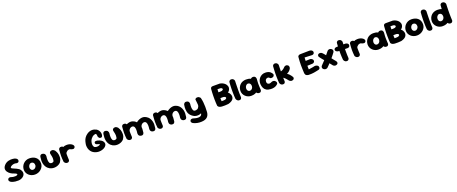

<svg xmlns="http://www.w3.org/2000/svg" viewBox="241 -3011 13295 5581"><g transform="rotate(-20 6888.5 -221.0)"><path d="M311 -2Q254 0 211.5 -5.5Q169 -11 141 -20Q113 -29 99 -36Q85 -43 85 -43Q85 -43 77.5 -47.5Q70 -52 60.5 -60.5Q51 -69 43 -81Q35 -93 33.5 -108Q32 -123 41 -140Q51 -159 65 -166.5Q79 -174 92 -175Q105 -176 114 -174Q123 -172 123 -172Q158 -159 194 -153.5Q230 -148 261.5 -149.5Q293 -151 314 -159.5Q335 -168 337 -183Q338 -192 328.5 -201Q319 -210 301 -218.5Q283 -227 258 -236.5Q233 -246 203 -258Q185 -266 161.5 -280.5Q138 -295 115 -316Q92 -337 75 -363Q58 -389 51 -419Q44 -449 52.5 -483Q61 -517 91 -553Q121 -589 156.5 -610Q192 -631 229 -640.5Q266 -650 300 -651.5Q334 -653 360.5 -650Q387 -647 402.5 -643.5Q418 -640 418 -640Q418 -640 427.5 -637Q437 -634 450.5 -627.5Q464 -621 477.5 -610.5Q491 -600 499 -584Q507 -568 504 -545Q500 -520 487 -508.5Q474 -497 459 -494.5Q444 -492 432.5 -493Q421 -494 421 -494Q385 -506 348.5 -501.5Q312 -497 283 -483Q254 -469 237.5 -452Q221 -435 225 -422Q229 -409 250.5 -397.5Q272 -386 304 -373Q336 -360 370.5 -344Q405 -328 434.5 -307.5Q464 -287 481 -260Q510 -214 512.5 -175Q515 -136 498 -104.5Q481 -73 451 -51Q421 -29 384.5 -16Q348 -3 311 -2Z M821 0Q765 0 716.5 -19Q668 -38 632.5 -71Q597 -104 577.5 -148Q558 -192 558 -242Q558 -292 577 -338.5Q596 -385 631.5 -421.5Q667 -458 714.5 -479Q762 -500 819 -500Q876 -500 925.5 -485Q975 -470 1013 -439Q1051 -408 1072.5 -361Q1094 -314 1094 -250Q1094 -200 1073 -154.5Q1052 -109 1014.5 -74.5Q977 -40 927.5 -20Q878 0 821 0ZM818 -150Q838 -150 856 -158.5Q874 -167 888 -182Q902 -197 910.5 -215.5Q919 -234 919 -255Q919 -291 907 -314Q895 -337 874.5 -348Q854 -359 828 -359Q808 -359 791 -349Q774 -339 761 -323Q748 -307 740.5 -287Q733 -267 733 -246Q733 -218 743.5 -196.5Q754 -175 773 -162.5Q792 -150 818 -150Z M1328 -8Q1305 -14 1278 -28Q1251 -42 1224.5 -66Q1198 -90 1175.5 -127Q1153 -164 1139 -218Q1129 -267 1129 -314Q1129 -361 1139 -426Q1139 -426 1141.5 -439Q1144 -452 1154 -467Q1164 -482 1185 -490.5Q1206 -499 1242 -489Q1272 -481 1286.5 -464Q1301 -447 1306 -429Q1311 -411 1310.5 -398Q1310 -385 1310 -385Q1301 -328 1303.5 -273Q1306 -218 1324 -184Q1335 -167 1351 -158.5Q1367 -150 1385.5 -149.5Q1404 -149 1420 -154.5Q1436 -160 1447 -169Q1457 -180 1462 -209Q1467 -238 1466.5 -271Q1466 -304 1460 -327Q1455 -351 1450.5 -369.5Q1446 -388 1443.5 -403.5Q1441 -419 1439 -432Q1439 -432 1440 -441Q1441 -450 1447.5 -462Q1454 -474 1469 -484Q1484 -494 1512 -496Q1539 -499 1560 -487.5Q1581 -476 1593.5 -463.5Q1606 -451 1606 -451Q1620 -432 1637.5 -395Q1655 -358 1663 -313Q1671 -259 1668 -219.5Q1665 -180 1652.5 -148.5Q1640 -117 1618 -84Q1595 -57 1562 -37Q1529 -17 1489 -6.5Q1449 4 1408 4Q1367 4 1328 -8Z M1799 -55Q1777 -53 1764.5 -67.5Q1752 -82 1747 -102Q1742 -122 1741 -137.5Q1740 -153 1740 -153Q1733 -183 1730.5 -200Q1728 -217 1729 -227Q1730 -237 1731 -245.5Q1732 -254 1732 -266Q1736 -325 1760 -371Q1784 -417 1823 -447Q1862 -477 1909 -489Q1967 -500 2013 -494.5Q2059 -489 2092.5 -473Q2126 -457 2147 -437Q2147 -437 2152.5 -431Q2158 -425 2165 -414.5Q2172 -404 2175 -390.5Q2178 -377 2173.5 -362Q2169 -347 2152 -332Q2137 -318 2116 -318Q2095 -318 2076.5 -324Q2058 -330 2045 -336Q2032 -342 2032 -342Q2018 -350 1993 -348Q1968 -346 1943 -332Q1921 -318 1904.5 -298.5Q1888 -279 1884 -254Q1882 -232 1880 -214Q1878 -196 1877.5 -179.5Q1877 -163 1877 -144.5Q1877 -126 1878 -104Q1878 -104 1872 -93Q1866 -82 1849 -70.5Q1832 -59 1799 -55ZM1811 -1Q1786 -3 1770 -12.5Q1754 -22 1744 -34.5Q1734 -47 1729.5 -56Q1725 -65 1725 -65Q1719 -119 1716.5 -163Q1714 -207 1714 -248Q1714 -289 1717 -335.5Q1720 -382 1725 -442Q1725 -442 1727 -451Q1729 -460 1736.5 -471.5Q1744 -483 1760 -492Q1776 -501 1804 -500Q1833 -499 1850.5 -487Q1868 -475 1876.5 -460Q1885 -445 1887.5 -433.5Q1890 -422 1890 -422Q1887 -374 1885.5 -333Q1884 -292 1884 -251.5Q1884 -211 1885 -165.5Q1886 -120 1889 -64Q1889 -64 1887.5 -54Q1886 -44 1878.5 -31Q1871 -18 1855.5 -8.5Q1840 1 1811 -1Z M2684 -12Q2650 -23 2617.5 -45Q2585 -67 2558.5 -102Q2532 -137 2516.5 -185.5Q2501 -234 2502 -299Q2510 -360 2525.5 -414.5Q2541 -469 2575 -517Q2609 -565 2669 -605Q2741 -649 2810 -650Q2879 -651 2943 -617Q2975 -598 2997 -570Q3019 -542 3030.5 -509.5Q3042 -477 3042 -443.5Q3042 -410 3029 -380Q3029 -380 3023.5 -372Q3018 -364 3006 -356.5Q2994 -349 2973 -351Q2947 -354 2933 -369Q2919 -384 2912.5 -398Q2906 -412 2906 -412Q2907 -423 2903 -450Q2899 -477 2891 -503Q2885 -507 2872.5 -507Q2860 -507 2842.5 -503Q2825 -499 2806.5 -490Q2788 -481 2770 -466Q2748 -446 2729.5 -423Q2711 -400 2698 -369Q2685 -338 2678 -293Q2673 -246 2684 -211.5Q2695 -177 2716 -161Q2734 -152 2753 -147.5Q2772 -143 2792.5 -144Q2813 -145 2835 -150Q2861 -157 2877.5 -167Q2894 -177 2887 -187Q2870 -194 2845 -202.5Q2820 -211 2796 -218Q2796 -218 2790 -222Q2784 -226 2777 -232.5Q2770 -239 2765.5 -250.5Q2761 -262 2764 -276Q2768 -293 2777 -300.5Q2786 -308 2794.5 -309.5Q2803 -311 2803 -311Q2834 -315 2865.5 -307.5Q2897 -300 2925.5 -287Q2954 -274 2974 -261Q2996 -246 3013.5 -223.5Q3031 -201 3038 -174.5Q3045 -148 3037 -119.5Q3029 -91 3000 -63Q2975 -39 2938.5 -22Q2902 -5 2859 3Q2816 11 2771 8Q2726 5 2684 -12Z M3277 -8Q3254 -14 3227 -28Q3200 -42 3173.5 -66Q3147 -90 3124.5 -127Q3102 -164 3088 -218Q3078 -267 3078 -314Q3078 -361 3088 -426Q3088 -426 3090.5 -439Q3093 -452 3103 -467Q3113 -482 3134 -490.5Q3155 -499 3191 -489Q3221 -481 3235.5 -464Q3250 -447 3255 -429Q3260 -411 3259.5 -398Q3259 -385 3259 -385Q3250 -328 3252.5 -273Q3255 -218 3273 -184Q3284 -167 3300 -158.5Q3316 -150 3334.5 -149.5Q3353 -149 3369 -154.5Q3385 -160 3396 -169Q3406 -180 3411 -209Q3416 -238 3415.5 -271Q3415 -304 3409 -327Q3404 -351 3399.5 -369.5Q3395 -388 3392.5 -403.5Q3390 -419 3388 -432Q3388 -432 3389 -441Q3390 -450 3396.5 -462Q3403 -474 3418 -484Q3433 -494 3461 -496Q3488 -499 3509 -487.5Q3530 -476 3542.5 -463.5Q3555 -451 3555 -451Q3569 -432 3586.5 -395Q3604 -358 3612 -313Q3620 -259 3617 -219.5Q3614 -180 3601.5 -148.5Q3589 -117 3567 -84Q3544 -57 3511 -37Q3478 -17 3438 -6.5Q3398 4 3357 4Q3316 4 3277 -8Z M4090 -9Q4060 -18 4045.5 -34.5Q4031 -51 4026.5 -69Q4022 -87 4022 -100Q4022 -113 4022 -113Q4031 -170 4029 -224Q4027 -278 4009 -310Q3994 -334 3970 -341.5Q3946 -349 3919.5 -341.5Q3893 -334 3870 -313Q3847 -291 3838 -263Q3829 -235 3827.5 -207Q3826 -179 3824 -159Q3824 -136 3823.5 -122.5Q3823 -109 3823.5 -100.5Q3824 -92 3823 -80Q3823 -80 3822.5 -72.5Q3822 -65 3817.5 -54.5Q3813 -44 3800.5 -36Q3788 -28 3763 -26Q3743 -25 3727 -36.5Q3711 -48 3702 -59Q3693 -70 3693 -70Q3684 -83 3682 -96.5Q3680 -110 3681 -130Q3682 -150 3679 -181Q3674 -221 3673 -247Q3672 -273 3676 -293Q3680 -313 3689 -331.5Q3698 -350 3714 -374Q3736 -402 3769.5 -427Q3803 -452 3842.5 -469Q3882 -486 3924 -491.5Q3966 -497 4004 -486Q4027 -479 4054 -465.5Q4081 -452 4108 -428Q4135 -404 4157 -367.5Q4179 -331 4193 -277Q4204 -229 4204 -183Q4204 -137 4194 -72Q4194 -72 4191 -59Q4188 -46 4178 -31.5Q4168 -17 4147.5 -9Q4127 -1 4090 -9ZM3760 -1Q3735 -3 3719 -12.5Q3703 -22 3693 -34.5Q3683 -47 3678.5 -56Q3674 -65 3674 -65Q3668 -119 3665.5 -163Q3663 -207 3663 -248Q3663 -289 3666 -335.5Q3669 -382 3674 -442Q3674 -442 3676 -451Q3678 -460 3685.5 -471.5Q3693 -483 3709 -492Q3725 -501 3753 -500Q3782 -499 3799.5 -487Q3817 -475 3825.5 -460Q3834 -445 3836.5 -433.5Q3839 -422 3839 -422Q3836 -374 3834.5 -333Q3833 -292 3833 -251.5Q3833 -211 3834 -165.5Q3835 -120 3838 -64Q3838 -64 3836.5 -54Q3835 -44 3827.5 -31Q3820 -18 3804.5 -8.5Q3789 1 3760 -1ZM4459 -9Q4429 -18 4414.5 -34.5Q4400 -51 4395 -69Q4390 -87 4390.5 -100Q4391 -113 4391 -113Q4400 -170 4397.5 -224Q4395 -278 4377 -310Q4363 -334 4339 -341.5Q4315 -349 4288 -341.5Q4261 -334 4239 -313Q4216 -291 4207 -263Q4198 -235 4196.5 -207Q4195 -179 4193 -159Q4193 -136 4192.5 -123.5Q4192 -111 4192 -103.5Q4192 -96 4190 -84Q4190 -84 4189.5 -76Q4189 -68 4184.5 -57.5Q4180 -47 4167.5 -38.5Q4155 -30 4131 -28Q4110 -27 4094.5 -38Q4079 -49 4070 -60.5Q4061 -72 4061 -72Q4053 -84 4051.5 -97.5Q4050 -111 4050 -131Q4050 -151 4049 -181Q4044 -221 4043 -247Q4042 -273 4045.5 -293Q4049 -313 4057.5 -331.5Q4066 -350 4082 -374Q4105 -402 4138.5 -427Q4172 -452 4211.5 -469Q4251 -486 4293 -491.5Q4335 -497 4373 -486Q4396 -479 4423 -465.5Q4450 -452 4477 -428Q4504 -404 4526 -367.5Q4548 -331 4562 -277Q4573 -229 4572.5 -183Q4572 -137 4562 -72Q4562 -72 4559.5 -59Q4557 -46 4547 -31.5Q4537 -17 4516 -9Q4495 -1 4459 -9Z M5045 -9Q5015 -18 5000.5 -34.5Q4986 -51 4981.5 -69Q4977 -87 4977 -100Q4977 -113 4977 -113Q4986 -170 4984 -224Q4982 -278 4964 -310Q4949 -334 4925 -341.5Q4901 -349 4874.5 -341.5Q4848 -334 4825 -313Q4802 -291 4793 -263Q4784 -235 4782.5 -207Q4781 -179 4779 -159Q4779 -136 4778.5 -122.5Q4778 -109 4778.5 -100.5Q4779 -92 4778 -80Q4778 -80 4777.5 -72.5Q4777 -65 4772.5 -54.5Q4768 -44 4755.5 -36Q4743 -28 4718 -26Q4698 -25 4682 -36.5Q4666 -48 4657 -59Q4648 -70 4648 -70Q4639 -83 4637 -96.5Q4635 -110 4636 -130Q4637 -150 4634 -181Q4629 -221 4628 -247Q4627 -273 4631 -293Q4635 -313 4644 -331.5Q4653 -350 4669 -374Q4691 -402 4724.5 -427Q4758 -452 4797.5 -469Q4837 -486 4879 -491.5Q4921 -497 4959 -486Q4982 -479 5009 -465.5Q5036 -452 5063 -428Q5090 -404 5112 -367.5Q5134 -331 5148 -277Q5159 -229 5159 -183Q5159 -137 5149 -72Q5149 -72 5146 -59Q5143 -46 5133 -31.5Q5123 -17 5102.5 -9Q5082 -1 5045 -9ZM4715 -1Q4690 -3 4674 -12.5Q4658 -22 4648 -34.5Q4638 -47 4633.5 -56Q4629 -65 4629 -65Q4623 -119 4620.5 -163Q4618 -207 4618 -248Q4618 -289 4621 -335.5Q4624 -382 4629 -442Q4629 -442 4631 -451Q4633 -460 4640.5 -471.5Q4648 -483 4664 -492Q4680 -501 4708 -500Q4737 -499 4754.5 -487Q4772 -475 4780.5 -460Q4789 -445 4791.5 -433.5Q4794 -422 4794 -422Q4791 -374 4789.5 -333Q4788 -292 4788 -251.5Q4788 -211 4789 -165.5Q4790 -120 4793 -64Q4793 -64 4791.5 -54Q4790 -44 4782.5 -31Q4775 -18 4759.5 -8.5Q4744 1 4715 -1ZM5414 -9Q5384 -18 5369.5 -34.5Q5355 -51 5350 -69Q5345 -87 5345.5 -100Q5346 -113 5346 -113Q5355 -170 5352.5 -224Q5350 -278 5332 -310Q5318 -334 5294 -341.5Q5270 -349 5243 -341.5Q5216 -334 5194 -313Q5171 -291 5162 -263Q5153 -235 5151.5 -207Q5150 -179 5148 -159Q5148 -136 5147.5 -123.5Q5147 -111 5147 -103.5Q5147 -96 5145 -84Q5145 -84 5144.5 -76Q5144 -68 5139.5 -57.5Q5135 -47 5122.5 -38.5Q5110 -30 5086 -28Q5065 -27 5049.5 -38Q5034 -49 5025 -60.5Q5016 -72 5016 -72Q5008 -84 5006.5 -97.5Q5005 -111 5005 -131Q5005 -151 5004 -181Q4999 -221 4998 -247Q4997 -273 5000.5 -293Q5004 -313 5012.5 -331.5Q5021 -350 5037 -374Q5060 -402 5093.5 -427Q5127 -452 5166.5 -469Q5206 -486 5248 -491.5Q5290 -497 5328 -486Q5351 -479 5378 -465.5Q5405 -452 5432 -428Q5459 -404 5481 -367.5Q5503 -331 5517 -277Q5528 -229 5527.5 -183Q5527 -137 5517 -72Q5517 -72 5514.5 -59Q5512 -46 5502 -31.5Q5492 -17 5471 -9Q5450 -1 5414 -9Z M5896 213Q5826 217 5764 204Q5702 191 5647 165Q5647 165 5637 159.5Q5627 154 5615.5 142.5Q5604 131 5598 115Q5592 99 5599 77Q5607 55 5621 45.5Q5635 36 5649.5 35Q5664 34 5674.5 35Q5685 36 5685 36Q5720 46 5745.5 53Q5771 60 5794 63Q5817 66 5842 67Q5889 65 5915 51.5Q5941 38 5952.5 10.5Q5964 -17 5963 -58Q5967 -126 5967 -176.5Q5967 -227 5963.5 -270Q5960 -313 5955.5 -357.5Q5951 -402 5945 -456Q5945 -456 5950 -466.5Q5955 -477 5970.5 -486.5Q5986 -496 6016 -496Q6047 -497 6067 -483.5Q6087 -470 6097.5 -457Q6108 -444 6108 -444Q6126 -370 6133.5 -301Q6141 -232 6141.5 -158.5Q6142 -85 6137 5Q6127 104 6069 156Q6011 208 5896 213ZM5759 -12Q5717 -31 5680.5 -60.5Q5644 -90 5619 -128.5Q5594 -167 5585 -212Q5577 -250 5575 -281.5Q5573 -313 5575.5 -346.5Q5578 -380 5585 -423Q5585 -423 5588 -433Q5591 -443 5600 -456.5Q5609 -470 5625.5 -480Q5642 -490 5668 -488Q5700 -485 5718.5 -474Q5737 -463 5745.5 -447Q5754 -431 5756.5 -416Q5759 -401 5758 -391Q5757 -381 5757 -381Q5750 -322 5752.5 -279.5Q5755 -237 5764 -211.5Q5773 -186 5782 -175Q5798 -158 5827.5 -156Q5857 -154 5902 -172Q5913 -177 5927 -193Q5941 -209 5952 -235Q5963 -261 5962 -294L6089 -325Q6103 -244 6088 -183Q6073 -122 6035 -78Q6006 -46 5963 -24Q5920 -2 5867.5 2.5Q5815 7 5759 -12Z M6801 -6Q6748 -2 6695.5 1Q6643 4 6597 -0.5Q6551 -5 6519.5 -21Q6488 -37 6477 -68Q6473 -111 6470.5 -162Q6468 -213 6467.5 -267.5Q6467 -322 6468 -377Q6469 -432 6472 -486Q6475 -540 6479 -588Q6480 -597 6485 -611.5Q6490 -626 6506 -637.5Q6522 -649 6554 -649H6767Q6811 -643 6851 -623.5Q6891 -604 6920.5 -575.5Q6950 -547 6963 -513Q6977 -485 6976.5 -456.5Q6976 -428 6965.5 -401Q6955 -374 6937.5 -353.5Q6920 -333 6899 -323Q6920 -311 6939 -285Q6958 -259 6969.5 -228Q6981 -197 6979 -171Q6978 -130 6957 -98Q6936 -66 6897 -43.5Q6858 -21 6801 -6ZM6644 -149Q6672 -149 6697.5 -149.5Q6723 -150 6743 -153.5Q6763 -157 6777 -164Q6809 -184 6799 -209Q6794 -222 6782 -229.5Q6770 -237 6755 -241Q6740 -245 6724 -246L6640 -245Q6639 -221 6640.5 -196.5Q6642 -172 6644 -149ZM6645 -423Q6672 -422 6699 -423Q6726 -424 6753 -429Q6772 -435 6783 -445Q6794 -455 6795 -470Q6794 -487 6779.5 -498.5Q6765 -510 6737 -515Q6729 -516 6715 -516Q6701 -516 6684 -516.5Q6667 -517 6649 -517Z M7140 1Q7111 1 7092.5 -10.5Q7074 -22 7064 -37Q7054 -52 7049.5 -63.5Q7045 -75 7045 -75Q7041 -118 7038.5 -169Q7036 -220 7035.5 -274.5Q7035 -329 7036 -384Q7037 -439 7040 -493Q7043 -547 7047 -596Q7047 -596 7050 -605Q7053 -614 7061.5 -625.5Q7070 -637 7086 -645Q7102 -653 7129 -650Q7158 -647 7175 -635Q7192 -623 7200 -608.5Q7208 -594 7210.5 -583Q7213 -572 7213 -572Q7212 -533 7210.5 -485Q7209 -437 7208 -384Q7207 -331 7207 -275.5Q7207 -220 7208 -166Q7209 -112 7212 -63Q7212 -63 7210 -53.5Q7208 -44 7202 -31Q7196 -18 7181.5 -8.5Q7167 1 7140 1Z M7516 0Q7462 1 7415.5 -17.5Q7369 -36 7333.5 -69.5Q7298 -103 7278.5 -147.5Q7259 -192 7259 -242Q7260 -300 7280.5 -347Q7301 -394 7336 -428Q7371 -462 7418 -480Q7465 -498 7519 -499Q7603 -500 7658.5 -473.5Q7714 -447 7742 -391.5Q7770 -336 7770 -250Q7770 -200 7756 -155.5Q7742 -111 7711.5 -76.5Q7681 -42 7633 -21.5Q7585 -1 7516 0ZM7523 -152Q7542 -152 7560 -160.5Q7578 -169 7591.5 -184.5Q7605 -200 7613 -220Q7621 -240 7621 -261Q7621 -298 7609.5 -321.5Q7598 -345 7578.5 -356.5Q7559 -368 7533 -368Q7514 -368 7497 -357.5Q7480 -347 7467 -330.5Q7454 -314 7447 -293Q7440 -272 7440 -250Q7440 -222 7450 -199.5Q7460 -177 7479 -164.5Q7498 -152 7523 -152ZM7757 0Q7730 0 7712.5 -8.5Q7695 -17 7687 -25.5Q7679 -34 7679 -34Q7672 -107 7666.5 -176Q7661 -245 7661.5 -318Q7662 -391 7669 -471Q7669 -471 7677 -479Q7685 -487 7702.5 -494.5Q7720 -502 7749 -500Q7779 -497 7795.5 -482.5Q7812 -468 7818 -450.5Q7824 -433 7825 -420Q7826 -407 7826 -407Q7822 -356 7819.5 -319Q7817 -282 7817.5 -246.5Q7818 -211 7820 -169Q7822 -127 7825 -65Q7825 -65 7823.5 -55.5Q7822 -46 7816 -33Q7810 -20 7796 -10Q7782 0 7757 0Z M8108 9Q8026 5 7976 -25.5Q7926 -56 7902 -107.5Q7878 -159 7873 -224Q7869 -276 7884.5 -325Q7900 -374 7932.5 -412.5Q7965 -451 8012 -473.5Q8059 -496 8119 -495Q8172 -494 8208.5 -481Q8245 -468 8268.5 -448.5Q8292 -429 8304.5 -410Q8317 -391 8322 -378Q8327 -365 8327 -365Q8327 -365 8326.5 -355Q8326 -345 8319.5 -330.5Q8313 -316 8296 -303Q8282 -294 8262.5 -289.5Q8243 -285 8224 -288Q8205 -291 8195 -302Q8193 -302 8188.5 -307.5Q8184 -313 8176.5 -319Q8169 -325 8157.5 -329.5Q8146 -334 8131 -333Q8108 -330 8093 -322Q8078 -314 8069 -301Q8060 -288 8056 -272.5Q8052 -257 8052 -242Q8050 -215 8059 -196Q8068 -177 8083.5 -167Q8099 -157 8117 -155Q8131 -155 8145.5 -158Q8160 -161 8173.5 -166.5Q8187 -172 8196.5 -176.5Q8206 -181 8210 -182Q8240 -191 8262.5 -186.5Q8285 -182 8301 -170.5Q8317 -159 8326 -146Q8341 -125 8341.5 -108.5Q8342 -92 8338 -82Q8334 -72 8334 -72Q8334 -72 8321.5 -58.5Q8309 -45 8282 -28Q8255 -11 8212.5 0.5Q8170 12 8108 9Z M8796 -16Q8772 -7 8751.5 -10.5Q8731 -14 8716.5 -23Q8702 -32 8694 -40Q8686 -48 8686 -48Q8659 -81 8641 -102.5Q8623 -124 8609.5 -137Q8596 -150 8585 -159Q8574 -168 8561.5 -175.5Q8549 -183 8531 -191L8498 -364Q8555 -368 8594 -385.5Q8633 -403 8658 -425Q8683 -447 8699 -464Q8699 -464 8706.5 -470Q8714 -476 8728 -481.5Q8742 -487 8760.5 -486.5Q8779 -486 8801 -473Q8824 -460 8832 -442.5Q8840 -425 8839.5 -408Q8839 -391 8836 -380Q8833 -369 8833 -369Q8819 -340 8796 -314.5Q8773 -289 8744 -270Q8715 -251 8686 -240.5Q8657 -230 8630 -230L8627 -284Q8665 -275 8699 -252Q8733 -229 8761 -200.5Q8789 -172 8808.5 -143.5Q8828 -115 8839 -96Q8839 -96 8841 -87Q8843 -78 8842 -64Q8841 -50 8831 -37Q8821 -24 8796 -16ZM8491 1Q8463 1 8444 -10.5Q8425 -22 8415 -37Q8405 -52 8400.5 -63.5Q8396 -75 8396 -75Q8392 -118 8389.5 -169Q8387 -220 8386.5 -274.5Q8386 -329 8387 -384Q8388 -439 8391 -493Q8394 -547 8398 -596Q8398 -596 8401 -605Q8404 -614 8412.5 -625.5Q8421 -637 8437 -645Q8453 -653 8480 -650Q8509 -647 8526 -635Q8543 -623 8551 -608.5Q8559 -594 8561.5 -583Q8564 -572 8564 -572Q8563 -533 8561.5 -485Q8560 -437 8559 -384Q8558 -331 8558 -275.5Q8558 -220 8559 -166Q8560 -112 8563 -63Q8563 -63 8561 -53.5Q8559 -44 8553 -31Q8547 -18 8532.5 -8.5Q8518 1 8491 1Z M9282 -2Q9244 -6 9222.5 -18.5Q9201 -31 9191.5 -47Q9182 -63 9179.5 -78.5Q9177 -94 9176 -102Q9173 -173 9170.5 -231Q9168 -289 9168 -343.5Q9168 -398 9171 -459.5Q9174 -521 9181 -600Q9184 -614 9200.5 -631Q9217 -648 9254 -651L9532 -656Q9532 -656 9542.5 -655.5Q9553 -655 9570 -652Q9587 -649 9603.5 -640.5Q9620 -632 9631.5 -617Q9643 -602 9643 -577Q9644 -553 9634 -538.5Q9624 -524 9610.5 -517.5Q9597 -511 9586 -509.5Q9575 -508 9575 -508L9344 -518Q9341 -467 9340 -429.5Q9339 -392 9338.5 -361Q9338 -330 9338.5 -300Q9339 -270 9339 -234.5Q9339 -199 9341 -151Q9372 -156 9393 -159Q9414 -162 9428.5 -164Q9443 -166 9457.5 -168.5Q9472 -171 9491 -175Q9510 -179 9539 -185Q9539 -185 9548 -185Q9557 -185 9571 -182.5Q9585 -180 9600.5 -174Q9616 -168 9628.5 -156.5Q9641 -145 9645 -127Q9652 -101 9647 -84Q9642 -67 9631.5 -58Q9621 -49 9612.5 -45.5Q9604 -42 9604 -42Q9558 -32 9520 -24Q9482 -16 9445.5 -10.5Q9409 -5 9370 -3Q9331 -1 9282 -2ZM9211 -259 9201 -408 9480 -419Q9480 -419 9489 -417Q9498 -415 9510.5 -410Q9523 -405 9535.5 -396Q9548 -387 9557 -373Q9566 -359 9566 -340Q9566 -315 9555.5 -300.5Q9545 -286 9531 -279.5Q9517 -273 9507 -271.5Q9497 -270 9497 -270Z M9754 -9Q9732 -23 9723.5 -39Q9715 -55 9715 -69Q9715 -83 9719 -94.5Q9723 -106 9727 -112.5Q9731 -119 9731 -119Q9760 -151 9780 -171.5Q9800 -192 9817 -209.5Q9834 -227 9854 -250Q9835 -272 9822 -287Q9809 -302 9798 -316Q9787 -330 9773 -348Q9759 -366 9739 -394Q9739 -394 9735.5 -402.5Q9732 -411 9731 -424.5Q9730 -438 9736.5 -452Q9743 -466 9763 -477Q9781 -487 9798.5 -487.5Q9816 -488 9830 -483.5Q9844 -479 9852 -474.5Q9860 -470 9860 -470Q9871 -462 9887.5 -444Q9904 -426 9922 -405Q9940 -384 9954 -365Q9980 -397 9995.5 -416.5Q10011 -436 10022 -449.5Q10033 -463 10044 -475Q10044 -475 10051.5 -481Q10059 -487 10073 -493Q10087 -499 10106.5 -499Q10126 -499 10150 -487Q10178 -472 10188 -454Q10198 -436 10197.5 -419Q10197 -402 10193 -391.5Q10189 -381 10189 -381Q10165 -348 10149 -327Q10133 -306 10120.5 -290.5Q10108 -275 10096.5 -261Q10085 -247 10070 -229Q10099 -191 10120.5 -165Q10142 -139 10157 -121Q10172 -103 10180 -89Q10180 -89 10183.5 -82Q10187 -75 10189 -64Q10191 -53 10188.5 -40Q10186 -27 10175 -16Q10164 -5 10140 3Q10111 13 10088.5 6.5Q10066 0 10053 -10.5Q10040 -21 10040 -21L9966 -113Q9946 -90 9920.5 -64Q9895 -38 9863 -7Q9863 -7 9854.5 -2Q9846 3 9830.5 7Q9815 11 9795.5 8.5Q9776 6 9754 -9Z M10465 1Q10436 1 10417.5 -10.5Q10399 -22 10389 -37Q10379 -52 10375 -63.5Q10371 -75 10371 -75Q10367 -118 10364 -169Q10361 -220 10360.5 -274.5Q10360 -329 10361 -384Q10362 -439 10365 -493Q10368 -547 10372 -596Q10372 -596 10374.5 -605Q10377 -614 10385.5 -625.5Q10394 -637 10410 -645Q10426 -653 10453 -650Q10483 -647 10499.5 -635Q10516 -623 10524 -608.5Q10532 -594 10535 -583Q10538 -572 10538 -572Q10536 -533 10534.5 -485Q10533 -437 10532 -384Q10531 -331 10531 -275.5Q10531 -220 10532.5 -166Q10534 -112 10537 -63Q10537 -63 10535 -53.5Q10533 -44 10526.5 -31Q10520 -18 10505.5 -8.5Q10491 1 10465 1ZM10607 -346Q10528 -347 10457.5 -349.5Q10387 -352 10332 -353Q10332 -353 10320 -354.5Q10308 -356 10290.5 -362.5Q10273 -369 10259.5 -382.5Q10246 -396 10243 -420Q10241 -441 10249 -453.5Q10257 -466 10269 -472.5Q10281 -479 10290.5 -482Q10300 -485 10300 -485Q10308 -486 10330 -487Q10352 -488 10383 -488.5Q10414 -489 10450 -489.5Q10486 -490 10522 -490.5Q10558 -491 10590 -491Q10590 -491 10599.5 -490Q10609 -489 10623.5 -485.5Q10638 -482 10652 -473.5Q10666 -465 10675.5 -450.5Q10685 -436 10684 -413Q10683 -386 10671 -371.5Q10659 -357 10644 -352Q10629 -347 10618 -346.5Q10607 -346 10607 -346Z M10796 -55Q10774 -53 10761.5 -67.5Q10749 -82 10744 -102Q10739 -122 10738 -137.5Q10737 -153 10737 -153Q10730 -183 10727.5 -200Q10725 -217 10726 -227Q10727 -237 10728 -245.5Q10729 -254 10729 -266Q10733 -325 10757 -371Q10781 -417 10820 -447Q10859 -477 10906 -489Q10964 -500 11010 -494.5Q11056 -489 11089.5 -473Q11123 -457 11144 -437Q11144 -437 11149.5 -431Q11155 -425 11162 -414.5Q11169 -404 11172 -390.5Q11175 -377 11170.5 -362Q11166 -347 11149 -332Q11134 -318 11113 -318Q11092 -318 11073.5 -324Q11055 -330 11042 -336Q11029 -342 11029 -342Q11015 -350 10990 -348Q10965 -346 10940 -332Q10918 -318 10901.5 -298.5Q10885 -279 10881 -254Q10879 -232 10877 -214Q10875 -196 10874.5 -179.5Q10874 -163 10874 -144.5Q10874 -126 10875 -104Q10875 -104 10869 -93Q10863 -82 10846 -70.5Q10829 -59 10796 -55ZM10808 -1Q10783 -3 10767 -12.5Q10751 -22 10741 -34.5Q10731 -47 10726.5 -56Q10722 -65 10722 -65Q10716 -119 10713.5 -163Q10711 -207 10711 -248Q10711 -289 10714 -335.5Q10717 -382 10722 -442Q10722 -442 10724 -451Q10726 -460 10733.5 -471.5Q10741 -483 10757 -492Q10773 -501 10801 -500Q10830 -499 10847.5 -487Q10865 -475 10873.5 -460Q10882 -445 10884.5 -433.5Q10887 -422 10887 -422Q10884 -374 10882.5 -333Q10881 -292 10881 -251.5Q10881 -211 10882 -165.5Q10883 -120 10886 -64Q10886 -64 10884.5 -54Q10883 -44 10875.5 -31Q10868 -18 10852.5 -8.5Q10837 1 10808 -1Z M11451 0Q11397 1 11350.5 -17.5Q11304 -36 11268.5 -69.5Q11233 -103 11213.5 -147.5Q11194 -192 11194 -242Q11195 -300 11215.5 -347Q11236 -394 11271 -428Q11306 -462 11353 -480Q11400 -498 11454 -499Q11538 -500 11593.5 -473.5Q11649 -447 11677 -391.5Q11705 -336 11705 -250Q11705 -200 11691 -155.5Q11677 -111 11646.5 -76.5Q11616 -42 11568 -21.5Q11520 -1 11451 0ZM11458 -152Q11477 -152 11495 -160.5Q11513 -169 11526.5 -184.5Q11540 -200 11548 -220Q11556 -240 11556 -261Q11556 -298 11544.5 -321.5Q11533 -345 11513.5 -356.5Q11494 -368 11468 -368Q11449 -368 11432 -357.5Q11415 -347 11402 -330.5Q11389 -314 11382 -293Q11375 -272 11375 -250Q11375 -222 11385 -199.5Q11395 -177 11414 -164.5Q11433 -152 11458 -152ZM11692 0Q11665 0 11647.5 -8.5Q11630 -17 11622 -25.5Q11614 -34 11614 -34Q11607 -107 11601.5 -176Q11596 -245 11596.5 -318Q11597 -391 11604 -471Q11604 -471 11612 -479Q11620 -487 11637.5 -494.5Q11655 -502 11684 -500Q11714 -497 11730.5 -482.5Q11747 -468 11753 -450.5Q11759 -433 11760 -420Q11761 -407 11761 -407Q11757 -356 11754.5 -319Q11752 -282 11752.5 -246.5Q11753 -211 11755 -169Q11757 -127 11760 -65Q11760 -65 11758.5 -55.5Q11757 -46 11751 -33Q11745 -20 11731 -10Q11717 0 11692 0Z M12151 -6Q12098 -2 12045.5 1Q11993 4 11947 -0.5Q11901 -5 11869.5 -21Q11838 -37 11827 -68Q11823 -111 11820.5 -162Q11818 -213 11817.5 -267.5Q11817 -322 11818 -377Q11819 -432 11822 -486Q11825 -540 11829 -588Q11830 -597 11835 -611.5Q11840 -626 11856 -637.5Q11872 -649 11904 -649H12117Q12161 -643 12201 -623.5Q12241 -604 12270.5 -575.5Q12300 -547 12313 -513Q12327 -485 12326.5 -456.5Q12326 -428 12315.5 -401Q12305 -374 12287.5 -353.5Q12270 -333 12249 -323Q12270 -311 12289 -285Q12308 -259 12319.5 -228Q12331 -197 12329 -171Q12328 -130 12307 -98Q12286 -66 12247 -43.5Q12208 -21 12151 -6ZM11994 -149Q12022 -149 12047.5 -149.5Q12073 -150 12093 -153.5Q12113 -157 12127 -164Q12159 -184 12149 -209Q12144 -222 12132 -229.5Q12120 -237 12105 -241Q12090 -245 12074 -246L11990 -245Q11989 -221 11990.5 -196.5Q11992 -172 11994 -149ZM11995 -423Q12022 -422 12049 -423Q12076 -424 12103 -429Q12122 -435 12133 -445Q12144 -455 12145 -470Q12144 -487 12129.5 -498.5Q12115 -510 12087 -515Q12079 -516 12065 -516Q12051 -516 12034 -516.5Q12017 -517 11999 -517Z M12638 0Q12582 0 12533.5 -19Q12485 -38 12449.5 -71Q12414 -104 12394.5 -148Q12375 -192 12375 -242Q12375 -292 12394 -338.5Q12413 -385 12448.5 -421.5Q12484 -458 12531.5 -479Q12579 -500 12636 -500Q12693 -500 12742.5 -485Q12792 -470 12830 -439Q12868 -408 12889.5 -361Q12911 -314 12911 -250Q12911 -200 12890 -154.5Q12869 -109 12831.5 -74.5Q12794 -40 12744.5 -20Q12695 0 12638 0ZM12635 -150Q12655 -150 12673 -158.5Q12691 -167 12705 -182Q12719 -197 12727.5 -215.5Q12736 -234 12736 -255Q12736 -291 12724 -314Q12712 -337 12691.5 -348Q12671 -359 12645 -359Q12625 -359 12608 -349Q12591 -339 12578 -323Q12565 -307 12557.5 -287Q12550 -267 12550 -246Q12550 -218 12560.5 -196.5Q12571 -175 12590 -162.5Q12609 -150 12635 -150Z M13059 1Q13030 1 13011.5 -10.5Q12993 -22 12983 -37Q12973 -52 12968.5 -63.5Q12964 -75 12964 -75Q12960 -118 12957.5 -169Q12955 -220 12954.5 -274.5Q12954 -329 12955 -384Q12956 -439 12959 -493Q12962 -547 12966 -596Q12966 -596 12969 -605Q12972 -614 12980.5 -625.5Q12989 -637 13005 -645Q13021 -653 13048 -650Q13077 -647 13094 -635Q13111 -623 13119 -608.5Q13127 -594 13129.5 -583Q13132 -572 13132 -572Q13131 -533 13129.5 -485Q13128 -437 13127 -384Q13126 -331 13126 -275.5Q13126 -220 13127 -166Q13128 -112 13131 -63Q13131 -63 13129 -53.5Q13127 -44 13121 -31Q13115 -18 13100.5 -8.5Q13086 1 13059 1Z M13435 0Q13381 1 13334.5 -17.5Q13288 -36 13252.5 -69.5Q13217 -103 13197.5 -147.5Q13178 -192 13178 -242Q13179 -300 13199.5 -347Q13220 -394 13255 -428Q13290 -462 13337 -480Q13384 -498 13438 -499Q13522 -500 13577.5 -473.5Q13633 -447 13661 -391.5Q13689 -336 13689 -250Q13689 -200 13675 -155.5Q13661 -111 13630.5 -76.5Q13600 -42 13552 -21.5Q13504 -1 13435 0ZM13442 -152Q13461 -152 13479 -160.5Q13497 -169 13510.5 -184.5Q13524 -200 13532 -220Q13540 -240 13540 -261Q13540 -298 13528.5 -321.5Q13517 -345 13497.5 -356.5Q13478 -368 13452 -368Q13433 -368 13416 -357.5Q13399 -347 13386 -330.5Q13373 -314 13366 -293Q13359 -272 13359 -250Q13359 -222 13369 -199.5Q13379 -177 13398 -164.5Q13417 -152 13442 -152ZM13672 1Q13643 1 13624.5 -10.5Q13606 -22 13595.5 -37Q13585 -52 13581 -63.5Q13577 -75 13577 -75Q13573 -118 13570.5 -169Q13568 -220 13567 -274.5Q13566 -329 13567.5 -384Q13569 -439 13572 -493Q13575 -547 13579 -596Q13579 -596 13581.5 -605Q13584 -614 13592.5 -625.5Q13601 -637 13617 -645Q13633 -653 13661 -650Q13690 -647 13706.5 -635Q13723 -623 13731 -608.5Q13739 -594 13742 -583Q13745 -572 13745 -572Q13743 -533 13741.5 -485Q13740 -437 13739 -384Q13738 -331 13738 -275.5Q13738 -220 13739.5 -166Q13741 -112 13744 -63Q13744 -63 13742 -53.5Q13740 -44 13733.5 -31Q13727 -18 13712.5 -8.5Q13698 1 13672 1Z"/></g></svg>

Font: Sour Gummy Black ExtraBold
Style: Regular
Weight: 800
Version: Version 1.000